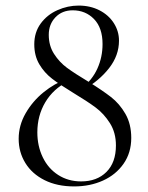

<svg xmlns="http://www.w3.org/2000/svg" viewBox="-20 -656 530 689"><path d="M348 -498Q348 -556 317.5 -587.5Q287 -619 241 -619Q203 -619 179 -594Q155 -569 155 -531Q155 -492 174 -462.5Q193 -433 220 -413Q247 -393 297 -363Q347 -332 378 -308Q409 -284 430 -247.5Q451 -211 451 -161Q451 -108 423.5 -68.5Q396 -29 349.5 -8Q303 13 246 13Q185 13 140 -9.5Q95 -32 71 -71Q47 -110 47 -158Q47 -206 72 -249.5Q97 -293 136.5 -325Q176 -357 219 -372L224 -364Q171 -337 142.5 -289Q114 -241 114 -181Q114 -132 133.5 -91.5Q153 -51 189 -28Q225 -5 271 -5Q328 -5 362 -39Q396 -73 396 -134Q396 -180 374.5 -214Q353 -248 323.5 -270Q294 -292 241 -324Q195 -352 167 -373.5Q139 -395 121 -425.5Q103 -456 103 -497Q103 -540 126 -571.5Q149 -603 186 -619.5Q223 -636 262 -636Q304 -636 337 -619Q370 -602 388.5 -573Q407 -544 407 -510Q407 -457 371.5 -411.5Q336 -366 278 -333L273 -339Q311 -369 329.5 -410Q348 -451 348 -498Z"/></svg>

Font: Cormorant Infant
Style: Regular
Weight: 400
Designer: Christian Thalmann (Catharsis Fonts)
Foundry: Catharsis Fonts
Version: Version 4.000